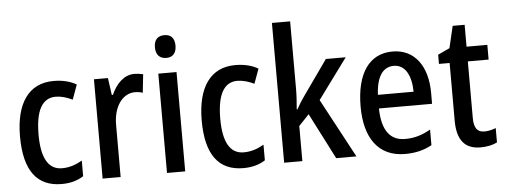

<svg xmlns="http://www.w3.org/2000/svg" viewBox="-50 -895 2734 1040"><g transform="rotate(-5 1317.0 -375.0)"><path d="M247 10C292 10 332 0 366 -22V-107C331 -87 297 -75 256 -75C182 -75 145 -140 145 -267C145 -397 181 -464 255 -464C284 -464 315 -455 346 -440L375 -520C344 -538 303 -550 251 -550C116 -550 44 -447 44 -266C44 -79 114 10 247 10Z M690 -550C633 -550 591 -505 565 -447H559L546 -540H470V0H568V-281C567 -382 617 -451 685 -451C698 -451 715 -449 727 -444L738 -544C722 -548 705 -550 690 -550Z M871 -745C835 -745 814 -725 814 -683C814 -642 836 -621 871 -621C905 -621 926 -642 926 -683C926 -724 906 -745 871 -745ZM919 -540H820V0H919Z M1235 10C1280 10 1320 0 1354 -22V-107C1319 -87 1285 -75 1244 -75C1170 -75 1133 -140 1133 -267C1133 -397 1169 -464 1243 -464C1272 -464 1303 -455 1334 -440L1363 -520C1332 -538 1291 -550 1239 -550C1104 -550 1032 -447 1032 -266C1032 -79 1102 10 1235 10Z M1556 -391V-760H1457V0H1556V-191L1612 -250L1740 0H1850L1678 -321L1839 -540H1731L1598 -352C1583 -331 1567 -306 1554 -282H1550C1553 -318 1556 -354 1556 -391Z M2094 -549C1968 -549 1896 -448 1896 -266C1896 -99 1967 10 2114 10C2170 10 2216 -1 2260 -25V-110C2213 -83 2171 -71 2121 -71C2039 -71 1996 -130 1994 -248H2283V-308C2283 -450 2216 -549 2094 -549ZM2094 -471C2158 -471 2188 -407 2189 -322H1995C2000 -423 2036 -471 2094 -471Z M2552 -74C2513 -74 2496 -100 2496 -152V-460H2609V-540H2496V-659H2431L2403 -540L2339 -510V-460H2397V-147C2397 -36 2443 10 2524 10C2559 10 2592 3 2615 -9V-87C2595 -79 2573 -74 2552 -74Z"/></g></svg>

Font: Noto Sans Sinhala Condensed Medium
Style: Regular
Weight: 500
Width: 3
Designer: Jelle Bosma - Monotype Design Team
Foundry: Monotype Imaging Inc.
Version: Version 2.006